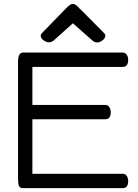

<svg xmlns="http://www.w3.org/2000/svg" viewBox="-20 -970 712 990"><path d="M73 -51V-650Q73 -699 99 -699H613Q626 -699 633.5 -688Q641 -677 641 -662Q641 -625 613 -625H147V-429H523Q536 -429 543.5 -418Q551 -407 551 -392Q551 -355 523 -355H147V-74H613Q626 -74 633.5 -63Q641 -52 641 -37Q641 0 613 0H99Q82 0 77.5 -12Q73 -24 73 -51ZM190 -786Q190 -792 194 -797L309 -915Q312 -918 317.5 -924Q323 -930 326 -932.5Q329 -935 333.5 -939Q338 -943 341 -945Q344 -947 348 -948.5Q352 -950 356 -950Q360 -950 364.5 -948Q369 -946 374.5 -942Q380 -938 383 -934.5Q386 -931 392 -924L402 -915L519 -797Q523 -793 523 -786Q523 -773 508.5 -762Q494 -751 481 -751Q466 -751 452 -765L356 -850L261 -765Q248 -752 233 -752Q218 -752 204 -762.5Q190 -773 190 -786Z"/></svg>

Font: Happy Monkey
Style: Regular
Weight: 400
Version: Version 1.001